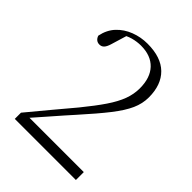

<svg xmlns="http://www.w3.org/2000/svg" viewBox="-209 -850 962 962"><g transform="rotate(45 272.0 -368.5)"><path d="M65 0V-44Q117 -106 166 -165.5Q215 -225 252 -268Q305 -333 337.5 -381Q370 -429 385 -469.5Q400 -510 400 -551Q400 -626 361.5 -666.5Q323 -707 253 -707Q224 -707 195 -699Q166 -691 132 -669L171 -702L142 -606Q135 -583 125.5 -573Q116 -563 101 -563Q88 -563 79 -570.5Q70 -578 66 -591Q76 -640 106 -672Q136 -704 179 -720.5Q222 -737 269 -737Q365 -737 414.5 -688.5Q464 -640 464 -551Q464 -507 445 -464.5Q426 -422 383.5 -367.5Q341 -313 269 -233Q254 -217 228 -187Q202 -157 168.5 -119Q135 -81 100 -41L108 -70V-56H498V0Z"/></g></svg>

Font: Noto Serif HK
Style: Regular
Weight: 200
Designer: Ryoko NISHIZUKA 西塚涼子 (kana & ideographs); Frank Grießhammer (Latin, Greek & Cyrillic); Wenlong ZHANG 张文龙 (bopomofo); San
Foundry: Adobe
Version: Version 2.001;hotconv 1.1.0;makeotfexe 2.6.0